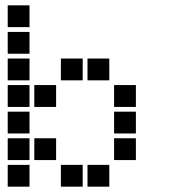

<svg xmlns="http://www.w3.org/2000/svg" viewBox="-20 -711 640 722"><path d="M10 -691Q9 -691 9 -691Q9 -691 9 -690V-610Q9 -609 9 -609Q9 -609 10 -609H90Q91 -609 91 -609Q91 -609 91 -610V-690Q91 -691 91 -691Q91 -691 90 -691ZM10 -591Q9 -591 9 -591Q9 -591 9 -590V-510Q9 -509 9 -509Q9 -509 10 -509H90Q91 -509 91 -509Q91 -509 91 -510V-590Q91 -591 91 -591Q91 -591 90 -591ZM10 -491Q9 -491 9 -491Q9 -491 9 -490V-410Q9 -409 9 -409Q9 -409 10 -409H90Q91 -409 91 -409Q91 -409 91 -410V-490Q91 -491 91 -491Q91 -491 90 -491ZM210 -491Q209 -491 209 -491Q209 -491 209 -490V-410Q209 -409 209 -409Q209 -409 210 -409H290Q291 -409 291 -409Q291 -409 291 -410V-490Q291 -491 291 -491Q291 -491 290 -491ZM310 -491Q309 -491 309 -491Q309 -491 309 -490V-410Q309 -409 309 -409Q309 -409 310 -409H390Q391 -409 391 -409Q391 -409 391 -410V-490Q391 -491 391 -491Q391 -491 390 -491ZM10 -391Q9 -391 9 -391Q9 -391 9 -390V-310Q9 -309 9 -309Q9 -309 10 -309H90Q91 -309 91 -309Q91 -309 91 -310V-390Q91 -391 91 -391Q91 -391 90 -391ZM110 -391Q109 -391 109 -391Q109 -391 109 -390V-310Q109 -309 109 -309Q109 -309 110 -309H190Q191 -309 191 -309Q191 -309 191 -310V-390Q191 -391 191 -391Q191 -391 190 -391ZM410 -391Q409 -391 409 -391Q409 -391 409 -390V-310Q409 -309 409 -309Q409 -309 410 -309H490Q491 -309 491 -309Q491 -309 491 -310V-390Q491 -391 491 -391Q491 -391 490 -391ZM10 -291Q9 -291 9 -291Q9 -291 9 -290V-210Q9 -209 9 -209Q9 -209 10 -209H90Q91 -209 91 -209Q91 -209 91 -210V-290Q91 -291 91 -291Q91 -291 90 -291ZM410 -291Q409 -291 409 -291Q409 -291 409 -290V-210Q409 -209 409 -209Q409 -209 410 -209H490Q491 -209 491 -209Q491 -209 491 -210V-290Q491 -291 491 -291Q491 -291 490 -291ZM10 -191Q9 -191 9 -191Q9 -191 9 -190V-110Q9 -109 9 -109Q9 -109 10 -109H90Q91 -109 91 -109Q91 -109 91 -110V-190Q91 -191 91 -191Q91 -191 90 -191ZM110 -191Q109 -191 109 -191Q109 -191 109 -190V-110Q109 -109 109 -109Q109 -109 110 -109H190Q191 -109 191 -109Q191 -109 191 -110V-190Q191 -191 191 -191Q191 -191 190 -191ZM410 -191Q409 -191 409 -191Q409 -191 409 -190V-110Q409 -109 409 -109Q409 -109 410 -109H490Q491 -109 491 -109Q491 -109 491 -110V-190Q491 -191 491 -191Q491 -191 490 -191ZM10 -91Q9 -91 9 -91Q9 -91 9 -90V-10Q9 -9 9 -9Q9 -9 10 -9H90Q91 -9 91 -9Q91 -9 91 -10V-90Q91 -91 91 -91Q91 -91 90 -91ZM210 -91Q209 -91 209 -91Q209 -91 209 -90V-10Q209 -9 209 -9Q209 -9 210 -9H290Q291 -9 291 -9Q291 -9 291 -10V-90Q291 -91 291 -91Q291 -91 290 -91ZM310 -91Q309 -91 309 -91Q309 -91 309 -90V-10Q309 -9 309 -9Q309 -9 310 -9H390Q391 -9 391 -9Q391 -9 391 -10V-90Q391 -91 391 -91Q391 -91 390 -91Z"/></svg>

Font: Doto Black ExtraBold
Style: Regular
Weight: 800
Monospace: yes
Version: Version 1.000